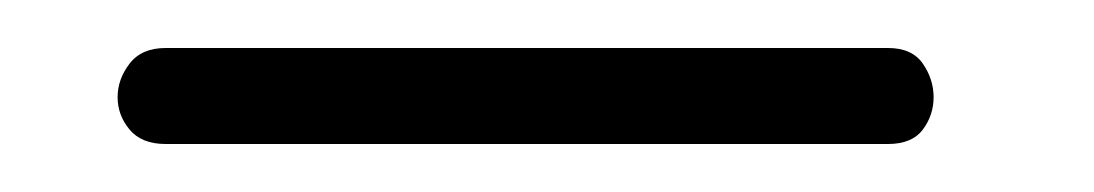

<svg xmlns="http://www.w3.org/2000/svg" viewBox="-20 -380 456 80"><path d="M49 -320Q39 -320 34 -326Q29 -332 29 -339.5Q29 -347 34 -353.5Q39 -360 49 -360H350Q360 -360 364.5 -353.5Q369 -347 369 -339.5Q369 -332 364.5 -326Q360 -320 350 -320H49Z"/></svg>

Font: Ekushey Sornaly
Style: Regular
Weight: 400
Designer: Al Mamun Sumon
Foundry: Al Mamun Sumon
Version: Version 1.0